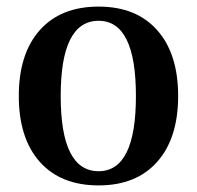

<svg xmlns="http://www.w3.org/2000/svg" viewBox="-20 -548 597 582"><path d="M37 -257Q37 -385 100.5 -456.5Q164 -528 279 -528Q393 -528 456.5 -456.5Q520 -385 520 -257Q520 -129 456.5 -57.5Q393 14 279 14Q164 14 100.5 -57.5Q37 -129 37 -257ZM392 -257Q392 -485 279 -485Q164 -485 164 -257Q164 -29 279 -29Q392 -29 392 -257Z"/></svg>

Font: Arima Madurai ExtraBold
Style: Regular
Weight: 800
Designer: Joana Correia and Natanael Gama
Foundry: NDISCOVER
Version: Version 1.020